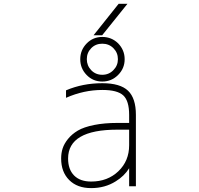

<svg xmlns="http://www.w3.org/2000/svg" viewBox="-20 -969 1040 1001"><path d="M571.3 -603.5Q594.7 -627 594.7 -660.6Q594.7 -694.3 571.3 -717.8Q547.9 -741.2 513.2 -741.2Q478.5 -741.2 455.6 -717.8Q432.6 -694.3 432.6 -660.6Q432.6 -627 455.6 -603Q478.5 -579.1 513.2 -579.1Q547.9 -579.1 571.3 -603.5ZM595.7 -743.2Q629.9 -708 629.9 -660.2Q629.9 -612.3 595.7 -578.1Q561.5 -543.9 513.2 -543.9Q464.8 -543.9 431.6 -578.1Q398.4 -612.3 398.4 -660.2Q398.4 -708 431.6 -742.2Q464.8 -776.4 513.2 -776.4Q561.5 -776.4 595.7 -743.2ZM653.3 -293H591.8Q335 -293 335 -142.6Q335 -85.9 366.2 -54.2Q397.5 -22.5 455.1 -22.5Q541 -22.5 597.2 -76.2Q653.3 -129.9 653.3 -211.9ZM512.7 -785.2H467.8L598.6 -949.2H644.5ZM653.3 -91.8Q627.9 -50.8 583 -23.4Q527.3 11.7 455.1 11.7Q382.8 11.7 340.8 -30.3Q298.8 -72.3 298.8 -142.6Q298.8 -170.9 306.6 -195.3Q314.5 -219.7 334.5 -244.6Q354.5 -269.5 385.7 -288.1Q417 -306.6 470.7 -317.4Q524.4 -328.1 591.8 -328.1H653.3V-370.1Q653.3 -443.4 622.6 -471.7Q591.8 -500 513.7 -500Q417 -500 324.2 -459V-498Q411.1 -535.2 513.7 -535.2Q606.4 -535.2 647.5 -496.1Q688.5 -457 688.5 -370.1V2H653.3Z"/></svg>

Font: GenEi Gothic M ExtraLight
Style: Regular
Weight: 200
Designer: o_tamon (Modified); [Source Han Sans]
Ryoko NISHIZUKA  (kana & ideographs); Paul D. Hunt (Latin, Greek & Cyrillic); Wenl
Version: Version 1.1a;Original Version 1.004